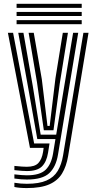

<svg xmlns="http://www.w3.org/2000/svg" viewBox="-20 -771 502 1001"><path d="M120 209.5Q80.5 209.5 55 203.8V181.8Q70.5 184.5 87.9 185.9Q105.2 187.2 120 187.2Q183.8 187.2 222.4 170.2Q261 153.2 280.9 120.1Q300.8 87 308.8 39.2L414.8 -600H441.5L335 43.5Q326 96.5 303.5 133.6Q281 170.8 237.1 190.1Q193.2 209.5 120 209.5ZM120 120.8Q99.2 120.8 55 116V94Q79.8 96.5 94.2 97.5Q108.8 98.5 120 98.5Q161.8 98.5 180.1 78.8Q198.5 59 204.5 21.2L207.5 0H136.2L21.2 -600H48.2L158 -23H238.2L230.5 25.5Q222.8 73.2 198.4 97Q174 120.8 120 120.8ZM120 165Q107 165 89.8 163.8Q72.5 162.5 55 159.8V138Q95.8 143 120 143Q188.2 143 217.8 114.2Q247.2 85.5 256.5 30.2L269 -45.8H174.5L128.5 -304.5L75.2 -600H102.2L150.8 -323L192 -68.8H273L361.2 -600H387.8L282.5 34.5Q272 99 236.5 132Q201 165 120 165ZM208.5 -91.8 173 -341 129.2 -600H156L198 -358L227.5 -114.5H239L269 -362.5L307.5 -600H334.2L291.5 -335L258.8 -91.8ZM66.5 -730V-751.2H406V-730ZM66.5 -687.5V-708.8H406V-687.5ZM66.5 -645V-666.2H406V-645Z"/></svg>

Font: Big Shoulders Inline Text ExtraBold
Style: Regular
Weight: 800
Designer: Patric King
Foundry: XO Type Co
Version: Version 1.000